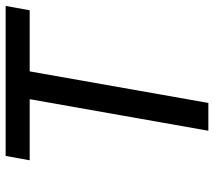

<svg xmlns="http://www.w3.org/2000/svg" viewBox="-58 -682 740 663"><g transform="rotate(-90 311.5 -350.0)"><path d="M301 -617H90L105 -700H623L608 -617H397L288 0H192Z"/></g></svg>

Font: Chakra Petch Medium
Style: Italic
Weight: 500
Italic angle: -10°
Designer: Katatrad Aksorn Co.,Ltd.
Foundry: Cadson Demak Co.,Ltd.
Version: Version 1.000; ttfautohint (v1.6)